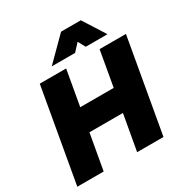

<svg xmlns="http://www.w3.org/2000/svg" viewBox="-208 -1099 1210 1262"><g transform="rotate(-30 397.0 -468.0)"><path d="M15 0 140 -710H340L293 -443H547L594 -710H794L669 0H469L517 -270H263L215 0ZM688 -769H523L493 -824L442 -769H265L432 -936H582Z"/></g></svg>

Font: Livvic Black
Style: Italic
Weight: 900
Italic angle: -10°
Designer: Jacques Le Bailly, Baron von Fonthausen
Version: Version 1.001; ttfautohint (v1.8.2)